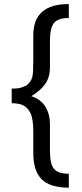

<svg xmlns="http://www.w3.org/2000/svg" viewBox="-20 -771 398 929"><path d="M313 137.2Q221.7 136.7 181.4 96.2Q141.1 55.7 141.1 -30.3V-131.3Q141.1 -198.2 126.7 -225.3Q112.3 -252.4 91.1 -262Q69.8 -271.5 36.6 -271.5V-342.3Q69.3 -342.3 83.3 -347.4Q97.2 -352.5 104.7 -356Q112.3 -359.4 117.9 -366.2Q123.5 -373 127.4 -378.4Q138.7 -394 139.9 -426.8Q141.1 -459.5 141.1 -481.9V-600.6Q141.1 -751.5 313 -751.5V-684.1Q259.8 -683.6 240.7 -659.2Q221.7 -634.8 221.7 -572.8V-443.4Q221.7 -398.9 200 -366.5Q178.2 -334 131.3 -305.7Q177.7 -291 199.7 -254.4Q221.7 -217.8 221.7 -170.4V-41Q221.7 21.5 240.7 45.4Q259.8 69.3 313 69.8Z"/></svg>

Font: Oxygen
Style: Normal
Weight: 400
Designer: Vernon Adams
Foundry: Vernon Adams
Version: Version Release 0.2.2 webfont; ttfautohint (v0.8.52-bc40) -l